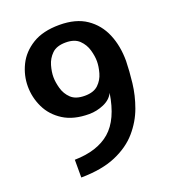

<svg xmlns="http://www.w3.org/2000/svg" viewBox="-128 -703 772 874"><g transform="rotate(-20 258.5 -266.5)"><path d="M489 -352Q488 -304 481.5 -247Q475 -190 454.5 -133.5Q434 -77 393 -29.5Q352 18 284.5 47Q217 76 116 77V-9Q226 -11 288 -64.5Q350 -118 369 -241Q355 -212 320.5 -197Q286 -182 249 -182Q174 -182 125 -213Q76 -244 52.5 -293Q29 -342 29 -396Q29 -449 53 -498Q77 -547 128 -578.5Q179 -610 259 -610Q339 -610 389.5 -575.5Q440 -541 464.5 -483Q489 -425 489 -352ZM364 -396Q364 -421 355.5 -451Q347 -481 324.5 -503Q302 -525 259 -525Q215 -525 192.5 -503Q170 -481 161.5 -451Q153 -421 153 -396Q153 -371 161.5 -340.5Q170 -310 192.5 -288.5Q215 -267 259 -267Q302 -267 324.5 -288.5Q347 -310 355.5 -340.5Q364 -371 364 -396Z"/></g></svg>

Font: Epunda Sans SemiBold
Style: Regular
Weight: 600
Designer: Simon Atzbach
Foundry: typofactur
Version: Version 2.204; ttfautohint (v1.8.4.7-5d5b)